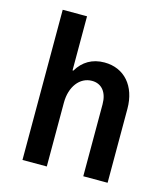

<svg xmlns="http://www.w3.org/2000/svg" viewBox="-111 -828 801 915"><g transform="rotate(15 290.0 -370.5)"><path d="M85 0H205V-315C205 -394 248 -450 308 -450C356 -450 385 -414 385 -355V0H505V-365C505 -477 441 -550 343 -550C283 -550 238 -523 209 -474H205V-741H85Z"/></g></svg>

Font: CommitMono-dimboump
Style: Bold
Weight: 700
Monospace: yes
Designer: Eigil Nikolajsen
Foundry: Eigil Nikolajsen
Version: Version 1.143